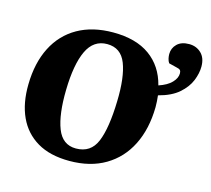

<svg xmlns="http://www.w3.org/2000/svg" viewBox="-110 -904 1153 1050"><g transform="rotate(15 466.0 -378.5)"><path d="M367 15Q257 15 184.5 -28Q112 -71 76.5 -148.5Q41 -226 43 -332Q45 -454 90 -542.5Q135 -631 218.5 -678.5Q302 -726 419 -726Q548 -726 626.5 -669.5Q705 -613 731 -510Q779 -526 803.5 -551.5Q828 -577 828 -604Q828 -616 822.5 -622Q817 -628 801 -631L757 -642Q750 -652 747 -665.5Q744 -679 744 -691Q744 -725 768 -748.5Q792 -772 836 -772Q877 -772 904.5 -745.5Q932 -719 932 -670Q932 -632 915 -590Q898 -548 857 -512Q816 -476 743 -457Q745 -441 746 -424Q747 -407 747 -390Q745 -267 699.5 -176Q654 -85 569.5 -35Q485 15 367 15ZM384 -60Q468 -60 500 -137.5Q532 -215 536 -368Q540 -504 510.5 -580Q481 -656 403 -656Q326 -656 289.5 -578.5Q253 -501 250 -356Q247 -217 277.5 -138.5Q308 -60 384 -60Z"/></g></svg>

Font: Literata 36pt ExtraBold
Style: Italic
Weight: 800
Italic angle: -2°
Designer: Latin by Veronika Burian and Jose Scaglione. Greek by Irene Vlachou. Cyrillic by Vera Evstafieva
Foundry: TypeTogether
Version: Version 3.002